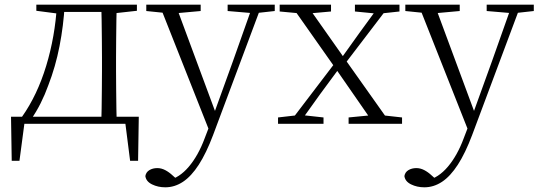

<svg xmlns="http://www.w3.org/2000/svg" viewBox="-20 -528 2297 819"><path d="M539 0H61L87 -23L63 158H30L27 -30H572L569 158H535L512 -23ZM412 0Q413 -24 413.5 -64.5Q414 -105 414.5 -148.5Q415 -192 415 -226V-283Q415 -316 414.5 -359.5Q414 -403 413.5 -443.5Q413 -484 412 -508H478Q477 -484 476.5 -443.5Q476 -403 475.5 -359.5Q475 -316 475 -283V-226Q475 -192 475.5 -148.5Q476 -105 476.5 -64.5Q477 -24 478 0ZM135 -482V-508H237V-470H227ZM445 -470V-508H564V-482L456 -470ZM74 -30Q139 -122 177 -247Q215 -372 223 -508H256Q251 -419 234 -331.5Q217 -244 186 -164Q172 -125 153.5 -88Q135 -51 112 -18V-6ZM237 -477V-508H447V-477Z M685 271Q654 271 628.5 258.5Q603 246 600 223Q603 206 617.5 197.5Q632 189 651 189Q668 189 684.5 197.5Q701 206 717 221L745 246L715 259L695 242Q745 231 785.5 183Q826 135 853 62L881 -11L884 -19L974 -268L1059 -508H1097L889 48Q860 125 828 174.5Q796 224 760.5 247.5Q725 271 685 271ZM878 43 660 -508H729L901 -44L907 -30ZM604 -481V-508H836V-481L726 -471H702ZM951 -481V-508H1152V-481L1071 -472H1057Z M1166 0V-27L1253 -37H1269L1360 -27V0ZM1211 0 1419 -273 1440 -253H1439L1346 -127L1255 0ZM1467 0V-27L1580 -38H1596L1695 -27V0ZM1441 -242 1422 -263H1424L1512 -386L1601 -508H1644ZM1575 0 1410 -238 1220 -508H1288L1450 -278L1647 0ZM1173 -479V-508H1392V-479L1292 -470H1270ZM1494 -479V-508H1684V-479L1601 -470H1586Z M1790 271Q1759 271 1733.5 258.5Q1708 246 1705 223Q1708 206 1722.5 197.5Q1737 189 1756 189Q1773 189 1789.5 197.5Q1806 206 1822 221L1850 246L1820 259L1800 242Q1850 231 1890.5 183Q1931 135 1958 62L1986 -11L1989 -19L2079 -268L2164 -508H2202L1994 48Q1965 125 1933 174.5Q1901 224 1865.5 247.5Q1830 271 1790 271ZM1983 43 1765 -508H1834L2006 -44L2012 -30ZM1709 -481V-508H1941V-481L1831 -471H1807ZM2056 -481V-508H2257V-481L2176 -472H2162Z"/></svg>

Font: Noto Serif HK ExtraLight
Style: Regular
Weight: 200
Designer: Ryoko NISHIZUKA 西塚涼子 (kana & ideographs); Frank Grießhammer (Latin, Greek & Cyrillic); Wenlong ZHANG 张文龙 (bopomofo); San
Foundry: Adobe
Version: Version 2.002-H1;hotconv 1.1.0;makeotfexe 2.6.0